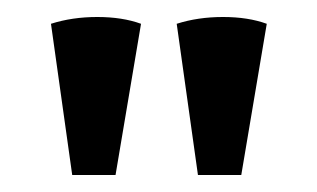

<svg xmlns="http://www.w3.org/2000/svg" viewBox="-20 -753 373 226"><path d="M188 -725 213 -547H264L294 -725Q272 -733 242.5 -733Q213 -733 188 -725ZM40 -725 65 -547H116L146 -725Q124 -733 94.5 -733Q65 -733 40 -725Z"/></svg>

Font: Arima Thin SemiBold
Style: Regular
Weight: 600
Version: Version 1.100